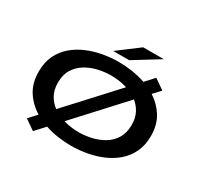

<svg xmlns="http://www.w3.org/2000/svg" viewBox="-191 -1129 1481 1426"><g transform="rotate(30 550.0 -416.0)"><path d="M164 -2 226 -69Q155.5 -111.5 111 -180Q66.5 -248.5 66.5 -348Q66.5 -427 95 -486.2Q123.5 -545.5 172.5 -587.5Q221.5 -629.5 283.8 -655.8Q346 -682 414.2 -694Q482.5 -706 548.5 -706Q605 -706 664 -697Q723 -688 778 -669L846 -743L932.5 -683L876 -622Q943 -579.5 985.5 -512Q1028 -444.5 1028 -348Q1028 -269 999.5 -209.2Q971 -149.5 922.2 -107.5Q873.5 -65.5 811.5 -39.2Q749.5 -13 681.8 -1Q614 11 548.5 11Q493.5 11 436.2 2.8Q379 -5.5 325.5 -23.5L250.5 58ZM231 -348Q231 -286 255.2 -242.2Q279.5 -198.5 318.5 -170L686.5 -570Q653 -580.5 617.5 -585.5Q582 -590.5 548.5 -590.5Q496 -590.5 440.5 -578.2Q385 -566 337.5 -537.8Q290 -509.5 260.5 -463Q231 -416.5 231 -348ZM548.5 -104.5Q600.5 -104.5 655.8 -117Q711 -129.5 758 -157.5Q805 -185.5 834 -232.2Q863 -279 863 -348Q863 -407 840.8 -449.5Q818.5 -492 782.5 -520.5L417 -123Q449.5 -113 483 -108.8Q516.5 -104.5 548.5 -104.5ZM606 -755.5H469L648.5 -890.5H825Z"/></g></svg>

Font: Trispace Expanded SemiBold
Style: Regular
Weight: 600
Width: 7
Designer: Tyler Finck
Foundry: Etcetera Type Company
Version: Version 1.210; ttfautohint (v1.8.3)